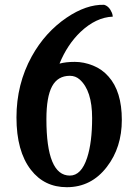

<svg xmlns="http://www.w3.org/2000/svg" viewBox="-20 -778 570 808"><path d="M230.5 -510.3Q256.8 -517.6 294.9 -517.6Q333 -517.6 371.3 -502.2Q409.7 -486.8 436.5 -456.1Q492.7 -393.6 492.7 -273.4Q492.7 -157.2 429.7 -75.7Q364.3 9.8 261.2 9.8Q166.5 9.8 109.9 -63.5Q49.3 -141.6 49.3 -283.7Q49.3 -424.3 113.8 -541Q169.9 -642.1 260.3 -703.6Q343.3 -759.8 418 -757.8Q439.5 -752 451.2 -723.6Q454.1 -715.8 454.6 -708Q383.8 -705.1 318.8 -643.6Q263.2 -590.3 230.5 -510.3ZM175.3 -276.4Q175.3 -39.1 273.9 -39.1Q322.3 -39.1 346.7 -114.3Q367.7 -178.7 367.7 -281.2Q367.7 -397 315.4 -443.4Q297.9 -459 273.9 -459Q223.1 -459 199.2 -414.8Q175.3 -370.6 175.3 -276.4Z"/></svg>

Font: Amarante
Style: Regular
Weight: 400
Designer: Karolina Lach
Foundry: Sorkin Type Co.
Version: Version 1.001